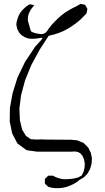

<svg xmlns="http://www.w3.org/2000/svg" viewBox="-20 -808 540 992"><path d="M376 -776.4 396.5 -788.1 419.9 -783.2 431.6 -761.7 426.8 -738.3 391.6 -703.1 372.1 -687.5 351.6 -672.9 331.1 -660.2 309.6 -648.4 286.1 -638.7 262.7 -630.9 231.4 -623 184.6 -550.8 141.6 -471.7 109.4 -392.6 88.9 -316.4 80.1 -246.1 83 -185.5 94.7 -137.7 114.3 -105.5 138.7 -88.9 170.9 -86.9 193.4 -87.9 215.8 -86.9 347.7 -85.9 378.9 -83 412.1 -69.3 435.5 -45.9 449.2 -18.6 455.1 9.8 453.1 39.1 445.3 65.4 431.6 89.8 413.1 108.4 391.6 121.1 375 133.8 358.4 143.6 340.8 151.4 322.3 158.2 304.7 162.1 286.1 164.1H266.6L248 162.1L229.5 157.2L211.9 140.6V116.2L229.5 99.6H252.9L264.6 105.5L276.4 110.4L289.1 114.3L302.7 117.2L316.4 118.2L333 117.2L348.6 116.2L366.2 113.3L384.8 108.4L402.3 98.6L412.1 79.1L417 57.6L418 36.1L414.1 15.6L407.2 -1L397.5 -13.7L383.8 -22.5L368.2 -25.4L347.7 -24.4H215.8H193.4H170.9L117.2 -32.2L70.3 -66.4L43 -118.2L30.3 -179.7L31.2 -250L44.9 -326.2L70.3 -407.2L109.4 -488.3L162.1 -567.4L192.4 -600.6Q208 -617.2 184.6 -611.3L164.1 -608.4L144.5 -607.4L125 -609.4L107.4 -616.2L91.8 -626L78.1 -640.6L69.3 -658.2L64.5 -678.7L65.4 -692.4L70.3 -710L76.2 -726.6L84 -741.2L94.7 -754.9L106.4 -766.6L119.1 -777.3L133.8 -786.1L157.2 -781.2L147.5 -769.5L138.7 -757.8L132.8 -746.1L127.9 -735.4L125 -723.6L124 -712.9V-701.2L139.6 -646.5L150.4 -640.6L166 -635.7L190.4 -631.8Q212.9 -630.9 224.6 -649.4L232.4 -661.1L247.1 -679.7L263.7 -697.3L279.3 -712.9L295.9 -727.5L313.5 -741.2L332 -752.9L350.6 -763.7Z"/></svg>

Font: B2 Hana
Style: Regular
Weight: 500
Version: 2020-08-05; (max)